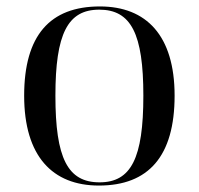

<svg xmlns="http://www.w3.org/2000/svg" viewBox="-20 -566 617 596"><path d="M287 10C441 10 522 -81 522 -269C522 -456 434 -546 290 -546C135 -546 55 -456 55 -269C55 -81 143 10 287 10ZM289 0C190 0 152 -75 152 -269C152 -461 190 -536 288 -536C387 -536 425 -461 425 -269C425 -75 387 0 289 0Z"/></svg>

Font: Noto Serif Display
Style: Regular
Weight: 400
Designer: Monotype Design Team
Foundry: Monotype Imaging Inc.
Version: Version 2.009